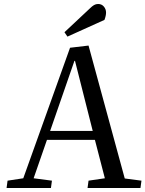

<svg xmlns="http://www.w3.org/2000/svg" viewBox="-20 -945 731 965"><path d="M425 -716 607 -48 691 -37 686 0H420L425 -37L507 -49L457 -242H216L149 -49L241 -37L236 0H13L18 -37L97 -49L332 -705ZM232 -287H446L357 -639H354ZM432 -903Q443 -914 452.5 -919.5Q462 -925 473 -925Q491 -925 502 -912Q513 -899 513 -882Q513 -866 505 -845L319 -761L304 -783Z"/></svg>

Font: Literata 36pt
Style: Italic
Weight: 400
Italic angle: -2°
Designer: Latin by Veronika Burian and Jose Scaglione. Greek by Irene Vlachou. Cyrillic by Vera Evstafieva
Foundry: TypeTogether
Version: Version 3.002